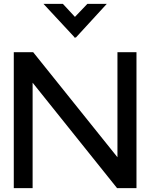

<svg xmlns="http://www.w3.org/2000/svg" viewBox="-20 -969 783 989"><path d="M374 -779Q372 -775 364 -775L362 -779L204 -949H304L366 -882L430 -949H530ZM683 0H583L148 -543V0H51V-700H151L585 -159V-700H683Z"/></svg>

Font: Railway
Style: Regular
Weight: 400
Version: 1.000